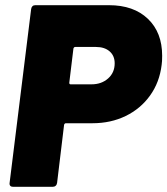

<svg xmlns="http://www.w3.org/2000/svg" viewBox="-20 -720 645 740"><path d="M605 -505Q605 -482 603 -470Q595 -403 558.5 -352Q522 -301 464.5 -273Q407 -245 336 -245H234Q229 -245 227 -239L200 -15Q199 -8 194.5 -4Q190 0 183 0H30Q23 0 19.5 -4Q16 -8 17 -15L100 -685Q101 -692 105 -696Q109 -700 116 -700H400Q495 -700 550 -647.5Q605 -595 605 -505ZM422 -476Q422 -505 402.5 -522Q383 -539 350 -539H270Q265 -539 263 -533L247 -401Q247 -395 252 -395H333Q371 -395 396.5 -417.5Q422 -440 422 -476Z"/></svg>

Font: Barlow Black
Style: Italic
Weight: 900
Italic angle: -7°
Designer: Jeremy Tribby
Foundry: Tribby Type
Version: Version 1.408